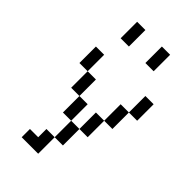

<svg xmlns="http://www.w3.org/2000/svg" viewBox="-264 -952 1029 1029"><g transform="rotate(45 250.0 -437.5)"><path d="M187.5 -62.5H125V0H250Q250 0 250 -125H187.5ZM250 -125H312.5Q312.5 -125 312.5 -250H250Q250 -250 250 -125ZM250 -250Q250 -250 250 -375H187.5Q187.5 -375 187.5 -250ZM312.5 -250H375Q375 -250 375 -375H312.5Q312.5 -375 312.5 -250ZM187.5 -375Q187.5 -375 187.5 -500H125Q125 -500 125 -375ZM375 -375H437.5Q437.5 -375 437.5 -500H375Q375 -500 375 -375ZM125 -500Q125 -500 125 -625H62.5Q62.5 -625 62.5 -500ZM437.5 -500H500Q500 -500 500 -625H437.5Q437.5 -625 437.5 -500ZM125 -875Q125 -875 125 -750H187.5Q187.5 -750 187.5 -875ZM312.5 -875Q312.5 -875 312.5 -750H375Q375 -750 375 -875Z"/></g></svg>

Font: CalcUnifontExMono
Style: Regular
Weight: 500
Version: Version 15.0.06